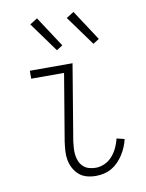

<svg xmlns="http://www.w3.org/2000/svg" viewBox="-85 -812 671 881"><g transform="rotate(-10 250.0 -371.5)"><path d="M291 8Q269 8 248.5 2.5Q228 -3 213 -16Q198 -29 188 -47Q178 -65 174 -86Q170 -107 171.5 -128.5Q173 -150 176 -172L228 -483H75V-520H274L215 -166Q213 -150 212 -134Q211 -118 213 -102.5Q215 -87 221 -73Q227 -59 238 -48.5Q249 -38 264.5 -33.5Q280 -29 296 -29Q317 -29 338 -38.5Q359 -48 374 -65.5Q389 -83 398.5 -103.5Q408 -124 413 -145L449 -136Q445 -118 437.5 -100Q430 -82 419.5 -65.5Q409 -49 395 -34.5Q381 -20 364.5 -10.5Q348 -1 329 3.5Q310 8 291 8ZM384 -591 284 -729 319 -751 412 -609ZM214 -591 114 -729 149 -751 242 -609Z"/></g></svg>

Font: Iosevka Extralight
Style: Italic
Weight: 200
Italic angle: -9°
Monospace: yes
Designer: Belleve Invis
Foundry: Belleve Invis
Version: Version 32.5.0; ttfautohint (v1.8.4)